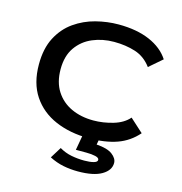

<svg xmlns="http://www.w3.org/2000/svg" viewBox="-119 -737 989 1046"><g transform="rotate(15 375.0 -214.5)"><path d="M424 11Q319 11 236 -24.5Q153 -60 105.5 -131Q58 -202 58 -308Q58 -398 90.5 -460Q123 -522 176.5 -559.5Q230 -597 294 -613.5Q358 -630 422 -630Q525 -630 598 -598.5Q671 -567 708 -510L635 -447Q598 -497 543.5 -514.5Q489 -532 423 -532Q358 -532 302.5 -508.5Q247 -485 213 -436.5Q179 -388 179 -313Q179 -240 211 -190Q243 -140 298 -114.5Q353 -89 423 -89Q478 -89 534 -105.5Q590 -122 621 -158L696 -90Q649 -36 583 -12.5Q517 11 424 11ZM413 201Q371 201 331 193Q291 185 252 165L291 102Q323 121 359 128Q395 135 432 135Q463 135 484 129.5Q505 124 505 112Q505 100 483.5 95Q462 90 432 90H373L389 0H481L475 33Q536 37 564.5 58.5Q593 80 593 106Q593 147 547.5 174Q502 201 413 201Z"/></g></svg>

Font: Inconsolata ExtraExpanded
Style: Bold
Weight: 700
Width: 8
Monospace: yes
Designer: Raph Levien, Cyreal, Brenton Simpson
Foundry: Raph Levien, Cyreal, Google
Version: Version 3.100; ttfautohint (v1.8.4.7-5d5b)